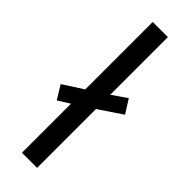

<svg xmlns="http://www.w3.org/2000/svg" viewBox="-266 -775 789 789"><g transform="rotate(45 129.0 -380.0)"><path d="M78 0H166V-342L267 -410L230 -469L166 -425V-760H78V-368L-9 -312L27 -253L78 -285Z"/></g></svg>

Font: Noto Sans Kayah Li
Style: Regular
Weight: 400
Designer: Monotype Design Team, Sérgio Martins
Foundry: Monotype Imaging Inc.
Version: Version 2.002